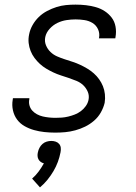

<svg xmlns="http://www.w3.org/2000/svg" viewBox="-20 -562 590 831"><path d="M219 12Q195 12 172 9.5Q149 7 127.5 1Q106 -5 86.5 -16Q67 -27 54 -44.5Q41 -62 36 -84.5Q31 -107 35 -130L36 -137H107V-133Q104 -119 107.5 -106Q111 -93 119.5 -83.5Q128 -74 140 -67.5Q152 -61 165 -58Q178 -55 192 -53.5Q206 -52 220 -52Q234 -52 247.5 -53Q261 -54 275.5 -57.5Q290 -61 304 -66.5Q318 -72 330 -81Q342 -90 351 -102.5Q360 -115 363 -129Q367 -148 360 -164.5Q353 -181 340.5 -193Q328 -205 311 -212Q294 -219 277.5 -224.5Q261 -230 244 -235.5Q227 -241 211 -248.5Q195 -256 180 -265Q165 -274 152.5 -285.5Q140 -297 129.5 -311Q119 -325 112.5 -341.5Q106 -358 104 -376Q102 -394 106 -413Q110 -434 121 -453.5Q132 -473 148 -488.5Q164 -504 184 -514.5Q204 -525 224.5 -531.5Q245 -538 265.5 -540Q286 -542 307 -542Q330 -542 352 -539.5Q374 -537 395 -531Q416 -525 433.5 -513.5Q451 -502 463.5 -485.5Q476 -469 480 -447Q484 -425 480 -402L479 -396H408L409 -400Q412 -419 404 -436Q396 -453 380.5 -462.5Q365 -472 346 -475Q327 -478 307 -478Q288 -478 268 -475Q248 -472 229 -463Q210 -454 195 -437.5Q180 -421 176 -402Q172 -383 179 -366Q186 -349 198.5 -337Q211 -325 227 -318Q243 -311 260 -305.5Q277 -300 294 -294.5Q311 -289 327 -281.5Q343 -274 358 -265Q373 -256 386 -244.5Q399 -233 409 -219Q419 -205 425.5 -189Q432 -173 434 -154.5Q436 -136 433 -117Q428 -96 416.5 -75.5Q405 -55 387 -39.5Q369 -24 348.5 -14Q328 -4 306 2Q284 8 262.5 10Q241 12 219 12ZM153 249 119 211Q135 197 147.5 180Q160 163 170 145Q162 143 156 138.5Q150 134 146.5 127.5Q143 121 142.5 113Q142 105 144 97Q146 87 151 77.5Q156 68 164 61Q172 54 182 51Q192 48 202 48Q212 48 221 51Q230 54 236 61Q242 68 243 77.5Q244 87 242 97Q238 118 230.5 138.5Q223 159 211.5 178.5Q200 198 185.5 216Q171 234 153 249Z"/></svg>

Font: Lode
Style: Italic
Weight: 400
Italic angle: -11°
Monospace: yes
Designer: Belleve Invis
Foundry: Belleve Invis
Version: Version 29.2.0; ttfautohint (v1.8.3)